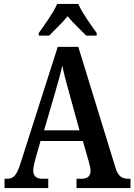

<svg xmlns="http://www.w3.org/2000/svg" viewBox="-20 -951 680 971"><path d="M176 -784V-771H229C255 -799 296 -836 322 -869C348 -836 389 -799 416 -771H469V-784C442 -822 395 -886 376 -931H269C250 -886 203 -822 176 -784ZM3 0H224V-47H194C162 -47 148 -63 148 -89C148 -106 155 -131 159 -147L185 -238H399L428 -137C433 -121 438 -100 438 -86C438 -60 421 -47 394 -47H367V0H640V-47H629C596 -47 577 -60 564 -103L376 -714H272L83 -123C63 -60 46 -47 15 -47H3ZM203 -292 259 -484C273 -531 286 -578 295 -619C303 -578 317 -529 331 -477L382 -292Z"/></svg>

Font: Noto Serif Armenian Condensed SemiBold
Style: Regular
Weight: 600
Width: 3
Designer: Monotype Design Team
Foundry: Monotype Imaging Inc.
Version: Version 2.008